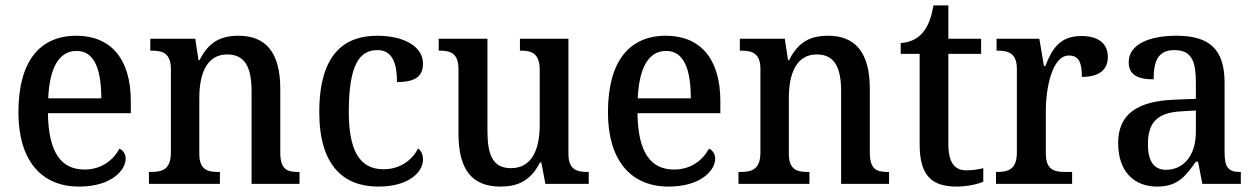

<svg xmlns="http://www.w3.org/2000/svg" viewBox="-20 -679 4638 709"><path d="M272 10C391 10 444 -50 444 -93C444 -112 433 -125 421 -130C399 -89 356 -53 292 -53C205 -53 159 -117 157 -261H463V-306C463 -464 387 -547 262 -547C126 -547 48 -452 48 -264C48 -91 129 10 272 10ZM354 -316H158C163 -429 198 -491 263 -491C329 -491 354 -422 354 -316Z M530 0H792V-44H787C746 -44 716 -52 716 -111V-318C716 -402 741 -478 819 -478C886 -478 909 -428 909 -342V0H1086V-44H1082C1040 -44 1015 -53 1015 -116V-351C1015 -488 959 -547 861 -547C796 -547 751 -525 717 -457H713L701 -536H535V-492H540C580 -492 611 -483 611 -424V-116C611 -53 579 -44 537 -44H530Z M1377 10C1492 10 1542 -45 1542 -90C1542 -109 1535 -122 1524 -131C1502 -88 1458 -54 1396 -54C1306 -54 1268 -126 1268 -266C1268 -443 1309 -494 1374 -494C1431 -494 1446 -441 1446 -376C1516 -376 1542 -399 1542 -444C1542 -509 1469 -547 1373 -547C1252 -547 1159 -480 1159 -265C1159 -67 1249 10 1377 10Z M1828 10C1890 10 1939 -10 1974 -79H1979L1994 0H2154V-44H2150C2111 -44 2079 -52 2079 -111V-536H1900V-492H1903C1942 -492 1973 -483 1973 -421V-218C1973 -122 1941 -58 1867 -58C1799 -58 1780 -108 1780 -196V-536H1600V-492H1603C1645 -492 1673 -482 1673 -423V-186C1673 -50 1725 10 1828 10Z M2449 10C2568 10 2621 -50 2621 -93C2621 -112 2610 -125 2598 -130C2576 -89 2533 -53 2469 -53C2382 -53 2336 -117 2334 -261H2640V-306C2640 -464 2564 -547 2439 -547C2303 -547 2225 -452 2225 -264C2225 -91 2306 10 2449 10ZM2531 -316H2335C2340 -429 2375 -491 2440 -491C2506 -491 2531 -422 2531 -316Z M2707 0H2969V-44H2964C2923 -44 2893 -52 2893 -111V-318C2893 -402 2918 -478 2996 -478C3063 -478 3086 -428 3086 -342V0H3263V-44H3259C3217 -44 3192 -53 3192 -116V-351C3192 -488 3136 -547 3038 -547C2973 -547 2928 -525 2894 -457H2890L2878 -536H2712V-492H2717C2757 -492 2788 -483 2788 -424V-116C2788 -53 2756 -44 2714 -44H2707Z M3513 10C3554 10 3593 0 3611 -8V-58C3591 -53 3572 -50 3548 -50C3505 -50 3482 -79 3482 -147V-480H3603V-536H3482V-659H3427C3418 -608 3405 -578 3385 -556C3366 -534 3337 -522 3306 -520V-480H3376V-146C3376 -30 3421 10 3513 10Z M3658 0H3939V-44H3913C3874 -44 3842 -52 3842 -111V-271C3842 -353 3865 -474 3927 -474C3963 -474 3975 -450 3975 -395C4041 -395 4071 -423 4071 -469C4071 -516 4039 -546 3973 -546C3894 -546 3865 -499 3840 -435H3835L3818 -536H3660V-492H3663C3704 -492 3735 -483 3735 -424V-116C3735 -53 3703 -44 3661 -44H3658Z M4253 10C4328 10 4357 -27 4396 -82H4404L4420 0H4562V-44H4559C4517 -44 4502 -60 4502 -116V-374C4502 -501 4442 -547 4324 -547C4225 -547 4148 -516 4148 -449C4148 -404 4179 -386 4240 -386C4240 -450 4254 -494 4317 -494C4384 -494 4396 -447 4396 -373V-314L4319 -311C4179 -306 4109 -257 4109 -151C4109 -41 4172 10 4253 10ZM4286 -52C4240 -52 4219 -85 4219 -146C4219 -223 4249 -263 4343 -268L4396 -271V-191C4396 -108 4353 -52 4286 -52Z"/></svg>

Font: Noto Serif Hebrew SemiCondensed Medium
Style: Regular
Weight: 500
Width: 4
Designer: Monotype Design Team
Foundry: Monotype Imaging Inc.
Version: Version 2.004